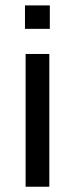

<svg xmlns="http://www.w3.org/2000/svg" viewBox="-20 -708 284 728"><path d="M77.1 0V-503.4H167V0ZM168.9 -687.5V-598.6H74.7V-687.5Z"/></svg>

Font: Mako
Style: Regular
Weight: 400
Designer: vernon adams
Foundry: vernon adams
Version: Version 1.000